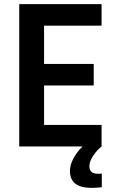

<svg xmlns="http://www.w3.org/2000/svg" viewBox="-20 -708 558 928"><path d="M472 131V197Q445 200 422 200Q318 200 318 118Q318 90 334.5 58.5Q351 27 379 0H73V-688H471V-584H193V-399H433V-295H193V-104H471V0Q450 16 431 44Q412 72 412 95Q412 113 422 122.5Q432 132 456 132Q467 132 472 131Z"/></svg>

Font: Saira Semi Condensed Medium
Style: Regular
Weight: 500
Width: 4
Designer: Hector Gatti with collaboration of the Omnibus-Type team
Foundry: Omnibus-Type
Version: Version 1.001; ttfautohint (v1.8)